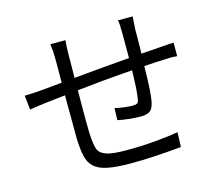

<svg xmlns="http://www.w3.org/2000/svg" viewBox="-109 -911 1219 1069"><g transform="rotate(-15 500.0 -377.0)"><path d="M737 -728 735 -699Q735 -590 732 -515Q732 -498 731 -490Q729 -328 717 -278Q710 -246 693 -233.5Q676 -221 640 -221Q578 -221 508 -235L510 -304Q535 -298 563.5 -294.5Q592 -291 610 -291Q630 -291 638 -296Q646 -301 648 -318Q653 -344 655.5 -390Q658 -436 660 -515V-696Q660 -751 655 -771H740Q739 -762 738 -748.5Q737 -735 737 -728ZM340 -659Q340 -582 339 -539L338 -364V-269Q338 -220 339 -206Q342 -140 352 -112.5Q362 -85 398 -72.5Q434 -60 517 -60Q597 -60 679.5 -67Q762 -74 814 -84L811 1Q641 17 521 17Q434 17 383 6Q332 -5 307 -30Q284 -52 274.5 -91Q265 -130 263 -195L262 -440Q262 -580 263 -612V-655Q263 -694 257 -740H344Q340 -708 340 -659ZM96 -502 149 -506 243 -515 382 -528 478 -537Q752 -561 844 -566L884 -569L922 -571V-493Q902 -495 892 -495L864 -494Q857 -493 843 -493Q755 -491 487 -468Q334 -453 155 -432Q81 -423 54 -418L45 -500Q60 -500 96 -502Z"/></g></svg>

Font: Merged Yaku Han JP
Style: Regular
Weight: 400
Designer: Ryoko NISHIZUKA 西塚涼子 (kana, bopomofo & ideographs); Paul D. Hunt (Latin, Greek & Cyrillic); Sandoll Communications 산돌커뮤니
Foundry: Adobe
Version: Version 2.004